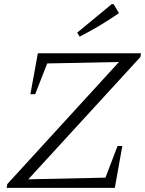

<svg xmlns="http://www.w3.org/2000/svg" viewBox="-20 -903 698 923"><path d="M655 -629 116 -41 487 -49 545 -201H568L532 0H12L15 -18L552 -605L207 -598L149 -450H126L162 -647H658ZM363 -727 351 -746 517 -883H526L552 -840Q507 -809 460.5 -781Q414 -753 363 -727Z"/></svg>

Font: Piazzolla Light
Style: Italic
Weight: 300
Italic angle: -11.3°
Designer: Juan Pablo del Peral
Foundry: Huerta Tipografica
Version: Version 1.330